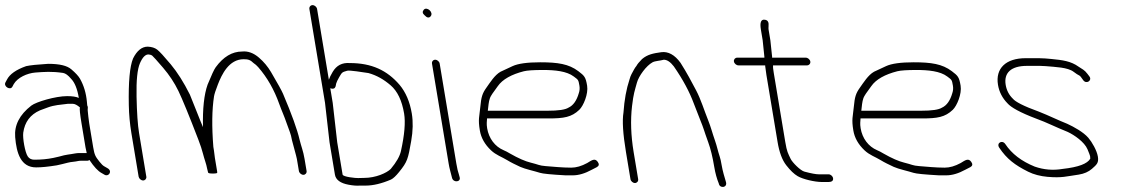

<svg xmlns="http://www.w3.org/2000/svg" viewBox="-23 -708 4388 749"><path d="M117.8 -55C139.8 -55 165 -57.7 198.3 -63L220.3 -68C236 -71.7 246.7 -75.5 263.8 -77C277.7 -78.2 282 -81 293.3 -81H318.3C321 -81 323.5 -82 325.8 -84C343.7 -57.2 359.5 -40.2 373.3 -33L385.4 -26C400.8 -17.6 417.3 -40.5 396.1 -52L384 -59C378.8 -61.7 372.5 -67.8 364.9 -77.5C349.5 -97 345.7 -102.8 340.6 -133L325 -227C322.5 -241.9 320.5 -264 319.2 -276.5C318.3 -286.1 321.8 -288 317.3 -297C317.2 -301.7 316.8 -306.3 316 -311C313 -344.5 304 -374.5 289 -401C283.3 -411 272.1 -423.2 255.4 -437.5C238.7 -451.8 210.4 -459 164.8 -459C123.2 -456.5 94.8 -453.5 79 -450C39.6 -436.1 14.6 -418.4 3.9 -397L-1.5 -387C-10.8 -371 17.3 -354 25.4 -370L30.7 -380C45.5 -405.4 82.6 -422.3 114.6 -425C150.1 -427.6 177.9 -430.1 223.1 -423.5C232.5 -421.9 242.8 -414.4 254 -401C268.4 -386.6 278.6 -361.6 284.5 -326C274.4 -330.7 259.2 -333 238.8 -333C193.9 -333 118.2 -310.8 99 -295.9C53.2 -260.4 32.3 -219.5 36.2 -173C41.4 -109.9 58.5 -55 117.8 -55ZM295 -227 310.6 -133C312 -125 313.5 -117.7 315.3 -111H289.5C281.4 -111 275.2 -110.5 270.4 -109.5C246 -104.7 238.3 -106.1 207 -97L185.1 -92C160.5 -87.1 137.7 -85 110.8 -85C99.5 -85 90.9 -89.3 85.2 -98C74.6 -113.8 64.8 -169.3 67.7 -190.5C73.5 -232 95.1 -261 132.8 -277.5C140.9 -280.5 151.3 -284.3 163.9 -289C188.5 -298.1 212.5 -299.5 241.1 -303H261.3C268.7 -303 277.8 -298.3 288.7 -289C286.9 -283.7 289 -263 295 -227Z M1160.5 -26C1168.4 -26 1174.3 -33.1 1173 -41L1165.1 -88C1160 -119.1 1151.6 -138.2 1145.7 -163C1136.6 -202.6 1115.1 -262.3 1081.1 -342.2C1075.9 -354.4 1060.3 -382.6 1034.2 -427C1021.6 -448.3 1006 -467 987.4 -483C966.3 -501.4 943.8 -509.4 921.4 -507C882.6 -507 848.3 -486.5 818.4 -445.5C812.3 -437.1 801.8 -414.6 786.9 -378C773.1 -339.2 767.1 -283.8 768.9 -212C761.5 -227.9 724.9 -322.5 717.7 -339C693.9 -386.6 669 -426 643 -457.2C616.9 -488.4 599.3 -507.5 590.1 -514.5C581 -521.5 568.7 -525.3 553.4 -526C530.5 -526 511.4 -510.7 496.1 -480C483.2 -449.1 477.7 -388.3 479.5 -297.5C480.2 -261.2 483.5 -225 489.5 -189L517.8 -19C519.2 -11.1 527.4 -4 535.3 -4C543.3 -4 549.2 -11.1 547.8 -19L519.5 -189C514.3 -220.3 511 -267.7 509.7 -331.1C508.4 -394.5 512.8 -438 523 -461.5C533.2 -485 544.5 -496.3 557 -495.5C562.7 -495.2 567.6 -493.5 571.3 -490.5C575 -487.5 589 -471.9 613.2 -443.7C637.5 -415.5 657.4 -385.3 673 -353.1C688.5 -320.9 714.4 -257.9 750.5 -164C759 -142 765 -123.8 768.6 -109.3C774 -87.4 782 -68.2 785.1 -50C786.8 -44.7 788 -39.7 788.8 -35C789.2 -32.3 795.4 -31 807.4 -31C819.4 -31 825.2 -32.3 824.8 -35L824.6 -36H823.4C824.1 -36.7 824.4 -37.3 824.3 -38L815.3 -92C814.1 -99.3 812.8 -109 811.6 -121L809.3 -135C802.9 -214.3 803.8 -280 811.9 -332C813.3 -340.7 818.2 -356.1 826.9 -378.3C842.1 -417.5 870 -477 927.6 -477C945.6 -477 953.6 -474.2 966.1 -462C972.3 -458 978.4 -452.7 984.3 -446C1019.5 -405.7 1046.8 -357.7 1066.5 -302C1076.2 -274.8 1084.9 -257.8 1095.5 -226.5C1105.6 -196.6 1111.4 -188.3 1116 -161L1131.8 -102C1133.4 -96.7 1134.5 -92 1135.1 -88L1143 -41C1144.3 -33.1 1152.5 -26 1160.5 -26Z M1313.5 -27 1292.5 -153 1274.9 -307 1265.4 -364C1266.2 -363.3 1266.9 -363 1267.5 -363C1277.2 -360 1283.4 -362.6 1286.2 -371L1288.4 -382C1290.1 -388 1294 -396.3 1300.2 -407C1311.5 -426.3 1311.2 -426.3 1331.5 -432.1C1341.1 -434.6 1389.7 -426.6 1414.4 -423C1446.7 -414 1474.2 -398.1 1500.9 -375.2C1527.5 -352.4 1545 -315.7 1553.5 -265C1559.2 -230.8 1555.1 -182 1541.1 -118.8C1536.7 -98.7 1523.5 -75.4 1501.4 -49C1485.6 -33.2 1442.7 -14 1397.7 -14C1389.7 -14 1381.9 -13.8 1374.2 -13.4C1365.1 -12.9 1315 -17.9 1313.5 -27ZM1183.9 -673 1244.9 -307 1262.5 -153 1283.5 -27C1286.9 -6.4 1304.9 6.8 1337.3 12.7C1354.6 15.9 1369.1 17 1380.7 16H1403.7C1432.4 16 1465.7 8.2 1502.2 -7.5C1511.1 -11.8 1521.5 -21.6 1533.8 -36.9C1566.6 -77.3 1568.8 -87.8 1581.1 -158C1588 -197.3 1588.8 -233 1583.5 -265C1575.9 -310.7 1560 -348 1535.8 -377C1487.1 -433.7 1426.8 -462 1341.9 -462C1311.5 -464.3 1289.8 -452.8 1274.8 -427.5C1267.5 -415.2 1262.6 -405 1259.9 -397L1213.9 -673C1212.6 -680.9 1204.3 -688 1196.4 -688C1188.5 -688 1182.6 -680.9 1183.9 -673Z M1662.2 -460 1727.2 -70C1728.6 -61.3 1730.5 -52.4 1732.9 -43.2L1740.7 -13C1747 6.1 1776.2 1.7 1770 -17L1767.3 -27C1763.7 -37 1760.3 -51.3 1757.2 -70L1692.2 -460C1690.9 -467.9 1682.7 -475 1674.7 -475C1666.8 -475 1660.9 -467.9 1662.2 -460ZM1630 -669.7C1624.1 -662.6 1625 -655.7 1632.8 -649C1642.5 -638.3 1650.6 -636.8 1657 -644.5C1669.7 -659.7 1642.1 -684.2 1630 -669.7Z M1880 -276C1882.2 -294 1883 -310.8 1888.4 -325.8C1890.9 -333 1901.2 -348.4 1919 -372C1937.3 -398.4 1972.5 -417.8 2020.4 -430C2033.4 -433.3 2058.4 -435 2095.2 -435C2141.1 -435 2187.8 -430.6 2215.4 -409.5C2232.4 -396.5 2233.4 -397.7 2237.3 -374C2239 -364 2238.3 -354.3 2235.1 -345C2226.7 -315.5 2213.2 -296.5 2194.6 -288C2182 -280 2156 -276 2112 -276ZM1877 -246H2117C2176.8 -246 2206.6 -250.8 2236.9 -279.7C2253 -295 2272.7 -341.8 2267.4 -373.7C2261.8 -407.2 2257.3 -412.1 2232.9 -430.5C2195.7 -458.5 2153.1 -465 2084.1 -465C2033.9 -465 1998.1 -460 1976.7 -450.1C1960.8 -442.7 1945.1 -435.4 1929.7 -428.2C1906.6 -415.3 1888.3 -385.2 1874.5 -366C1858.5 -343.7 1854.3 -329.4 1850.8 -291.5C1847.1 -252.3 1841.4 -243.6 1848.9 -199C1853.6 -170.4 1868.2 -144.5 1892.6 -121.5C1911.9 -103.2 1934.3 -96.2 1955.1 -83.5C1971.6 -73.4 1986.9 -66.4 2006.4 -57.1C2025 -48.6 2063.1 -40.4 2083.6 -33.8C2094.3 -30.3 2127.4 -27.1 2182.8 -24H2211.6C2234.3 -24 2259.1 -31.3 2285.9 -46L2305.3 -56C2314 -60.8 2315.2 -67.6 2308.9 -76.5C2298.2 -91.4 2287.4 -84.5 2267.6 -72C2245.6 -60 2224.9 -54 2205.4 -54C2169.7 -54 2134.2 -57.9 2106 -60C2079.3 -62 2078.4 -66.1 2046.2 -73.9C2027.1 -78.5 1999.1 -90.3 1965.8 -109.5C1957.6 -114.5 1949.6 -118.7 1941.7 -122C1907.6 -136.4 1884 -168.2 1877.4 -207.5C1874.3 -226.7 1876.6 -233.5 1877 -246Z M2454 6C2461.9 6 2467.8 -1.1 2466.5 -9L2448.8 -115C2438.2 -179.2 2436.1 -238.9 2442.6 -294.1C2448.5 -343.9 2452.8 -352.8 2461.8 -385.9C2468.8 -411.5 2498.1 -451.7 2522.6 -465C2532.6 -470.5 2552.6 -470.9 2566.5 -475C2579.3 -475 2592.3 -466.3 2605.6 -449C2641.4 -397.4 2666.9 -349.3 2683.4 -304.7C2689.9 -287.2 2697.5 -267.7 2706.2 -246.2C2726.2 -196.5 2720.3 -206.7 2739.8 -153C2749.1 -127.6 2756.9 -95.6 2763.3 -57C2767.4 -32.3 2773.4 -10.7 2781.1 8C2784.5 28.3 2815.7 24.8 2809 2C2803.7 -15.8 2796 -40.7 2792.1 -64.2C2789.7 -78.9 2787.1 -90.1 2784.5 -97.7C2777.1 -119.4 2774.7 -135.4 2766 -160.2C2755.8 -189 2750.4 -212 2739.5 -239C2724.4 -276.4 2710.9 -321.1 2692.6 -355.5C2674.1 -390.5 2656.3 -424.4 2631.7 -463C2609.1 -494.3 2583.3 -508 2556.8 -504.4C2525.3 -500 2502.8 -495.7 2481.4 -477.4C2469.9 -465.8 2462.9 -457 2459.9 -451C2456 -446.3 2452.7 -441.3 2449.9 -436C2443.1 -422.9 2437.2 -415.1 2432.7 -398C2420.4 -361.1 2412.6 -318.1 2409.2 -269C2403.9 -237 2407.1 -185.7 2418.9 -115L2436.5 -9C2437.8 -1.1 2446.1 6 2454 6Z M3226.8 -13C3225.5 -20.9 3217.3 -28 3209.3 -28H3198.3H3170.9C3159.9 -28 3141.2 -31.5 3114.7 -38.6C3099.3 -42.7 3067.8 -74.5 3061.3 -88.3C3050.8 -110.5 3046.8 -115.6 3040.4 -154L2995.4 -424C2992.8 -439.3 2991.9 -449 2992.6 -453H3125.6C3133.5 -453 3139.4 -460.1 3138.1 -468C3136.7 -475.9 3128.5 -483 3120.6 -483H2988.6C2989.1 -483.7 2989.3 -484.7 2989.1 -486L2982.2 -551L2975.2 -593C2973.2 -605.5 2982.2 -627.5 2960.9 -631C2945.8 -633.4 2940.6 -620.8 2945.2 -593L2952.2 -551L2958.7 -488C2959.2 -485.3 2959.1 -483.7 2958.6 -483H2852.6C2844.6 -483 2838.7 -475.9 2840.1 -468C2841.4 -460.1 2849.6 -453 2857.6 -453H2962.6C2962 -452.3 2961.8 -451.5 2962 -450.5L2966.9 -415L3010.4 -154C3017 -114 3028.3 -83.8 3044.1 -63.5C3060 -43.1 3074.8 -28.9 3088.7 -20.8C3109.1 -8.8 3155.5 2 3183.1 2H3209.1C3221.2 2 3228.6 -2.6 3226.8 -13Z M3337 -276C3339.2 -294 3340 -310.8 3345.4 -325.8C3347.9 -333 3358.2 -348.4 3376 -372C3394.3 -398.4 3429.5 -417.8 3477.4 -430C3490.4 -433.3 3515.4 -435 3552.2 -435C3598.1 -435 3644.8 -430.6 3672.4 -409.5C3689.4 -396.5 3690.4 -397.7 3694.3 -374C3696 -364 3695.3 -354.3 3692.1 -345C3683.7 -315.5 3670.2 -296.5 3651.6 -288C3639 -280 3613 -276 3569 -276ZM3334 -246H3574C3633.8 -246 3663.6 -250.8 3693.9 -279.7C3710 -295 3729.7 -341.8 3724.4 -373.7C3718.8 -407.2 3714.3 -412.1 3689.9 -430.5C3652.7 -458.5 3610.1 -465 3541.1 -465C3490.9 -465 3455.1 -460 3433.7 -450.1C3417.8 -442.7 3402.1 -435.4 3386.7 -428.2C3363.6 -415.3 3345.3 -385.2 3331.5 -366C3315.5 -343.7 3311.3 -329.4 3307.8 -291.5C3304.1 -252.3 3298.4 -243.6 3305.9 -199C3310.6 -170.4 3325.2 -144.5 3349.6 -121.5C3368.9 -103.2 3391.3 -96.2 3412.1 -83.5C3428.6 -73.4 3443.9 -66.4 3463.4 -57.1C3482 -48.6 3520.1 -40.4 3540.6 -33.8C3551.3 -30.3 3584.4 -27.1 3639.8 -24H3668.6C3691.3 -24 3716.1 -31.3 3742.9 -46L3762.3 -56C3771 -60.8 3772.2 -67.6 3765.9 -76.5C3755.2 -91.4 3744.4 -84.5 3724.6 -72C3702.6 -60 3681.9 -54 3662.4 -54C3626.7 -54 3591.2 -57.9 3563 -60C3536.3 -62 3535.4 -66.1 3503.2 -73.9C3484.1 -78.5 3456.1 -90.3 3422.8 -109.5C3414.6 -114.5 3406.6 -118.7 3398.7 -122C3364.6 -136.4 3341 -168.2 3334.4 -207.5C3331.3 -226.7 3333.6 -233.5 3334 -246Z M3870.2 -377C3874.8 -349.4 3887.2 -325.4 3907.2 -305C3920.8 -289.2 3955.8 -269.2 4019.8 -245C4061.6 -229.9 4092.9 -213.1 4142.3 -193.3C4167.6 -181.5 4207.5 -154.2 4219.4 -125.6C4225.7 -110.5 4229.1 -101.5 4229.6 -98.5C4230.1 -95.5 4230.3 -92.3 4230.2 -89C4218.8 -69.4 4185.3 -56.1 4122 -49C4085.2 -42.7 4049.1 -45.7 4013.7 -58C3961.7 -79 3923.8 -108.3 3898.7 -146C3886.8 -163.8 3863 -150.1 3875 -132C3904.5 -87.9 3936.1 -64.1 3987.6 -38.3C4009.6 -27.3 4035.9 -20.6 4062.9 -18.2C4120.7 -13.1 4137 -20.2 4185.5 -26.9C4206.2 -30.2 4223.3 -37.7 4236.7 -49.4C4255.7 -66 4263.9 -72.9 4259.8 -97.5C4255.9 -120.8 4237 -153.9 4222.5 -170.6C4203.4 -192.7 4166.3 -213.1 4140.5 -225C4108.5 -237.5 4065.8 -258.4 4030.9 -272C3968.5 -294.5 3937.3 -311.5 3928.2 -323C3913.2 -337.5 3903.8 -355.5 3900.2 -377C3892.4 -424 3921.3 -451 3983.1 -451H4034.7C4041.9 -451 4049.1 -450.7 4056.5 -450C4095 -446.5 4142.3 -445.4 4165.1 -428C4174.7 -420.7 4182.4 -415.7 4188.2 -413C4190.4 -411.7 4192.9 -409 4195.6 -405L4202.1 -396C4214.3 -377.6 4239 -393.9 4226.7 -410L4219.1 -420C4207.7 -435.2 4198.7 -438.5 4184.4 -448C4154.6 -469.5 4122.2 -473.7 4077.6 -478L4054.5 -480C4046.7 -480.7 4038.5 -481 4029.7 -481H3978.1C3901.1 -481 3859.5 -441.5 3870.2 -377Z"/></svg>

Font: MewTooHand
Style: WideLta
Weight: 400
Designer: Mew Too, Robert Jablonski
Version: Version 0.77